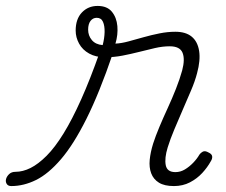

<svg xmlns="http://www.w3.org/2000/svg" viewBox="-175 -610 763 647"><path d="M-137 17Q-148 17 -152.5 9.5Q-157 2 -154.5 -7Q-152 -16 -144 -23.5Q-136 -31 -123 -31Q-98 -31 -72 -44Q-46 -57 -18 -85Q10 -113 39 -160Q68 -207 98.5 -275Q129 -343 161 -434L205 -429Q160 -297 116.5 -210Q73 -123 30.5 -73.5Q-12 -24 -53.5 -3.5Q-95 17 -137 17ZM411 17Q379 17 360.5 5.5Q342 -6 334.5 -26Q327 -46 329.5 -71.5Q332 -97 341 -126Q349 -151 362 -182Q375 -213 390 -245.5Q405 -278 418 -311Q431 -344 439 -373Q449 -411 440 -432.5Q431 -454 397 -454Q373 -454 347 -448Q321 -442 293.5 -435Q266 -428 237.5 -422.5Q209 -417 179 -417Q148 -417 125.5 -429.5Q103 -442 91.5 -463Q80 -484 80 -507Q80 -546 101 -568Q122 -590 154 -590Q186 -590 202 -570.5Q218 -551 220.5 -522Q223 -493 214 -463Q234 -464 258 -470.5Q282 -477 308.5 -484.5Q335 -492 362.5 -497.5Q390 -503 416 -503Q451 -503 471 -486.5Q491 -470 496 -438.5Q501 -407 489 -363Q482 -336 468.5 -304.5Q455 -273 440.5 -239.5Q426 -206 412.5 -174Q399 -142 390 -113Q379 -77 383.5 -53.5Q388 -30 416 -30Q433 -30 448 -39Q463 -48 476 -61.5Q489 -75 497 -89Q501 -95 508.5 -99Q516 -103 528 -96Q539 -91 540 -83Q541 -75 535 -66Q524 -46 506.5 -27Q489 -8 465 4.5Q441 17 411 17ZM171 -458Q177 -481 177.5 -502Q178 -523 172 -536.5Q166 -550 151 -550Q138 -550 130 -539.5Q122 -529 122 -510Q122 -490 134.5 -475Q147 -460 171 -458Z"/></svg>

Font: Playwrite RO ExtraLight
Style: Regular
Weight: 250
Version: Version 1.002